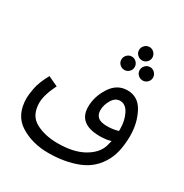

<svg xmlns="http://www.w3.org/2000/svg" viewBox="-204 -887 1183 1235"><g transform="rotate(30 387.0 -270.0)"><path d="M691 17Q712 -24 720.5 -72Q729 -120 729 -170Q729 -264 689 -340Q649 -416 569 -416Q492 -416 446.5 -345Q401 -274 401 -198Q401 -71 560 -71Q607 -71 642 -82Q637 -60 631 -40Q611 22 537.5 63Q464 104 348 104Q252 104 184 67Q116 30 116 -64Q116 -121 160 -210L87 -244Q48 -173 39 -122.5Q30 -72 30 -49Q30 77 118.5 132.5Q207 188 326 188Q449 188 545.5 149.5Q642 111 691 17ZM480 -218Q480 -258 503 -296Q526 -334 561 -334Q603 -334 627 -286Q651 -238 651 -176Q651 -169 651 -162Q612 -150 569 -150Q520 -150 500 -168Q480 -186 480 -218ZM552 -629Q572 -629 586.5 -643.5Q601 -658 601 -678Q601 -698 586.5 -713Q572 -728 552 -728Q531 -728 516.5 -713Q502 -698 502 -678Q502 -658 516.5 -643.5Q531 -629 552 -629ZM484 -519Q504 -519 518.5 -533.5Q533 -548 533 -568Q533 -588 518.5 -603Q504 -618 484 -618Q463 -618 448.5 -603Q434 -588 434 -568Q434 -548 448.5 -533.5Q463 -519 484 -519ZM620 -519Q640 -519 654.5 -533.5Q669 -548 669 -568Q669 -588 654.5 -603Q640 -618 620 -618Q599 -618 584.5 -603Q570 -588 570 -568Q570 -548 584.5 -533.5Q599 -519 620 -519Z"/></g></svg>

Font: Noto Sans Arabic
Style: Regular
Weight: 400
Designer: Nadine Chahine - Monotype Design Team
Foundry: Monotype Imaging Inc.
Version: Version 1.902